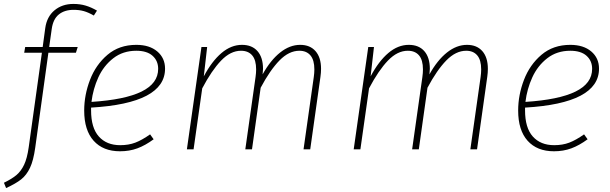

<svg xmlns="http://www.w3.org/2000/svg" viewBox="-63 -759 3100 976"><path d="M200 -612 187 -520H332L323 -491H183L116 -8Q107 57 89.5 94Q72 131 45 152.5Q18 174 -32 197L-43 170Q-2 150 21 130.5Q44 111 59.5 78.5Q75 46 83 -11L150 -491H60L65 -520H154L167 -616Q175 -674 214 -706.5Q253 -739 310 -739Q344 -739 372.5 -730.5Q401 -722 430 -705L414 -680Q386 -696 363 -702.5Q340 -709 311 -709Q265 -709 236 -685.5Q207 -662 200 -612Z M400 -212V-198Q400 -109 439.5 -65Q479 -21 548 -21Q591 -21 625 -34Q659 -47 700 -76L718 -51Q676 -20 635.5 -5Q595 10 547 10Q461 10 413 -43.5Q365 -97 365 -197Q365 -276 394.5 -353Q424 -430 483.5 -480.5Q543 -531 630 -531Q697 -531 736.5 -497.5Q776 -464 776 -410Q776 -234 400 -212ZM402 -241Q572 -252 656.5 -293.5Q741 -335 741 -409Q741 -450 712.5 -475.5Q684 -501 630 -501Q562 -501 513 -463Q464 -425 437 -366Q410 -307 402 -241Z M1569 -409Q1569 -390 1566 -369L1514 0H1480L1532 -367Q1535 -388 1535 -406Q1535 -454 1515 -477.5Q1495 -501 1459 -501Q1406 -501 1358 -452Q1310 -403 1262 -313L1218 0H1184L1236 -367Q1239 -388 1239 -406Q1239 -454 1219 -477.5Q1199 -501 1162 -501Q1109 -501 1061 -451Q1013 -401 965 -310L921 0H887L961 -520H990L973 -371Q1014 -448 1063 -489.5Q1112 -531 1167 -531Q1218 -531 1246 -499Q1274 -467 1274 -409Q1274 -401 1272 -381Q1312 -453 1361 -492Q1410 -531 1463 -531Q1513 -531 1541 -499Q1569 -467 1569 -409Z M2417 -409Q2417 -390 2414 -369L2362 0H2328L2380 -367Q2383 -388 2383 -406Q2383 -454 2363 -477.5Q2343 -501 2307 -501Q2254 -501 2206 -452Q2158 -403 2110 -313L2066 0H2032L2084 -367Q2087 -388 2087 -406Q2087 -454 2067 -477.5Q2047 -501 2010 -501Q1957 -501 1909 -451Q1861 -401 1813 -310L1769 0H1735L1809 -520H1838L1821 -371Q1862 -448 1911 -489.5Q1960 -531 2015 -531Q2066 -531 2094 -499Q2122 -467 2122 -409Q2122 -401 2120 -381Q2160 -453 2209 -492Q2258 -531 2311 -531Q2361 -531 2389 -499Q2417 -467 2417 -409Z M2606 -212V-198Q2606 -109 2645.5 -65Q2685 -21 2754 -21Q2797 -21 2831 -34Q2865 -47 2906 -76L2924 -51Q2882 -20 2841.5 -5Q2801 10 2753 10Q2667 10 2619 -43.5Q2571 -97 2571 -197Q2571 -276 2600.5 -353Q2630 -430 2689.5 -480.5Q2749 -531 2836 -531Q2903 -531 2942.5 -497.5Q2982 -464 2982 -410Q2982 -234 2606 -212ZM2608 -241Q2778 -252 2862.5 -293.5Q2947 -335 2947 -409Q2947 -450 2918.5 -475.5Q2890 -501 2836 -501Q2768 -501 2719 -463Q2670 -425 2643 -366Q2616 -307 2608 -241Z"/></svg>

Font: FiraGO UltraLight
Style: Italic
Weight: 200
Italic angle: -8°
Designer: bBox Type GmbH
Foundry: bBox Type GmbH
Version: Version 1.001